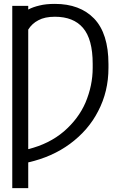

<svg xmlns="http://www.w3.org/2000/svg" viewBox="-20 -759 620 986"><path d="M184 -731Q215 -739 262 -739Q390 -739 463 -664Q537 -587 537 -430V-410Q537 -289 484 -188Q434 -90 339 -20Q248 47 125 75V207H43V-729H125V-710Q149 -723 184 -731ZM308 -84Q383 -149 419 -232Q456 -320 456 -410V-431Q456 -558 406 -616Q357 -673 262 -673Q210 -673 177 -655Q144 -638 125 -607V7Q233 -20 308 -84Z"/></svg>

Font: Sinter Normal
Style: Regular
Weight: 350
Foundry: Adobe & rsms
Version: Version 1.000